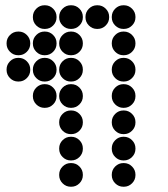

<svg xmlns="http://www.w3.org/2000/svg" viewBox="-20 -715 640 730"><path d="M149 -695Q131 -695 118 -682Q105 -669 105 -651V-649Q105 -631 118 -618Q131 -605 149 -605H151Q169 -605 182 -618Q195 -631 195 -649V-651Q195 -669 182 -682Q169 -695 151 -695ZM249 -695Q231 -695 218 -682Q205 -669 205 -651V-649Q205 -631 218 -618Q231 -605 249 -605H251Q269 -605 282 -618Q295 -631 295 -649V-651Q295 -669 282 -682Q269 -695 251 -695ZM349 -695Q331 -695 318 -682Q305 -669 305 -651V-649Q305 -631 318 -618Q331 -605 349 -605H351Q369 -605 382 -618Q395 -631 395 -649V-651Q395 -669 382 -682Q369 -695 351 -695ZM449 -695Q431 -695 418 -682Q405 -669 405 -651V-649Q405 -631 418 -618Q431 -605 449 -605H451Q469 -605 482 -618Q495 -631 495 -649V-651Q495 -669 482 -682Q469 -695 451 -695ZM49 -595Q31 -595 18 -582Q5 -569 5 -551V-549Q5 -531 18 -518Q31 -505 49 -505H51Q69 -505 82 -518Q95 -531 95 -549V-551Q95 -569 82 -582Q69 -595 51 -595ZM149 -595Q131 -595 118 -582Q105 -569 105 -551V-549Q105 -531 118 -518Q131 -505 149 -505H151Q169 -505 182 -518Q195 -531 195 -549V-551Q195 -569 182 -582Q169 -595 151 -595ZM249 -595Q231 -595 218 -582Q205 -569 205 -551V-549Q205 -531 218 -518Q231 -505 249 -505H251Q269 -505 282 -518Q295 -531 295 -549V-551Q295 -569 282 -582Q269 -595 251 -595ZM449 -595Q431 -595 418 -582Q405 -569 405 -551V-549Q405 -531 418 -518Q431 -505 449 -505H451Q469 -505 482 -518Q495 -531 495 -549V-551Q495 -569 482 -582Q469 -595 451 -595ZM49 -495Q31 -495 18 -482Q5 -469 5 -451V-449Q5 -431 18 -418Q31 -405 49 -405H51Q69 -405 82 -418Q95 -431 95 -449V-451Q95 -469 82 -482Q69 -495 51 -495ZM149 -495Q131 -495 118 -482Q105 -469 105 -451V-449Q105 -431 118 -418Q131 -405 149 -405H151Q169 -405 182 -418Q195 -431 195 -449V-451Q195 -469 182 -482Q169 -495 151 -495ZM249 -495Q231 -495 218 -482Q205 -469 205 -451V-449Q205 -431 218 -418Q231 -405 249 -405H251Q269 -405 282 -418Q295 -431 295 -449V-451Q295 -469 282 -482Q269 -495 251 -495ZM449 -495Q431 -495 418 -482Q405 -469 405 -451V-449Q405 -431 418 -418Q431 -405 449 -405H451Q469 -405 482 -418Q495 -431 495 -449V-451Q495 -469 482 -482Q469 -495 451 -495ZM149 -395Q131 -395 118 -382Q105 -369 105 -351V-349Q105 -331 118 -318Q131 -305 149 -305H151Q169 -305 182 -318Q195 -331 195 -349V-351Q195 -369 182 -382Q169 -395 151 -395ZM249 -395Q231 -395 218 -382Q205 -369 205 -351V-349Q205 -331 218 -318Q231 -305 249 -305H251Q269 -305 282 -318Q295 -331 295 -349V-351Q295 -369 282 -382Q269 -395 251 -395ZM449 -395Q431 -395 418 -382Q405 -369 405 -351V-349Q405 -331 418 -318Q431 -305 449 -305H451Q469 -305 482 -318Q495 -331 495 -349V-351Q495 -369 482 -382Q469 -395 451 -395ZM249 -295Q231 -295 218 -282Q205 -269 205 -251V-249Q205 -231 218 -218Q231 -205 249 -205H251Q269 -205 282 -218Q295 -231 295 -249V-251Q295 -269 282 -282Q269 -295 251 -295ZM449 -295Q431 -295 418 -282Q405 -269 405 -251V-249Q405 -231 418 -218Q431 -205 449 -205H451Q469 -205 482 -218Q495 -231 495 -249V-251Q495 -269 482 -282Q469 -295 451 -295ZM249 -195Q231 -195 218 -182Q205 -169 205 -151V-149Q205 -131 218 -118Q231 -105 249 -105H251Q269 -105 282 -118Q295 -131 295 -149V-151Q295 -169 282 -182Q269 -195 251 -195ZM449 -195Q431 -195 418 -182Q405 -169 405 -151V-149Q405 -131 418 -118Q431 -105 449 -105H451Q469 -105 482 -118Q495 -131 495 -149V-151Q495 -169 482 -182Q469 -195 451 -195ZM249 -95Q231 -95 218 -82Q205 -69 205 -51V-49Q205 -31 218 -18Q231 -5 249 -5H251Q269 -5 282 -18Q295 -31 295 -49V-51Q295 -69 282 -82Q269 -95 251 -95ZM449 -95Q431 -95 418 -82Q405 -69 405 -51V-49Q405 -31 418 -18Q431 -5 449 -5H451Q469 -5 482 -18Q495 -31 495 -49V-51Q495 -69 482 -82Q469 -95 451 -95Z"/></svg>

Font: Doto Rounded Black
Style: Regular
Weight: 900
Monospace: yes
Version: Version 1.000